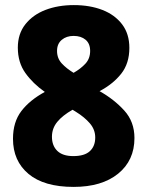

<svg xmlns="http://www.w3.org/2000/svg" viewBox="-20 -722 579 754"><path d="M270 -702Q333 -702 382 -683Q431 -664 459.5 -626.5Q488 -589 488 -534Q488 -473 456 -432.5Q424 -392 371 -364Q428 -332 468 -288Q508 -244 508 -180Q508 -92 444 -40Q380 12 269 12Q153 12 92 -39Q31 -90 31 -177Q31 -243 64 -286Q97 -329 156 -361Q109 -394 79.5 -435.5Q50 -477 50 -535Q50 -589 79.5 -626.5Q109 -664 158.5 -683Q208 -702 270 -702ZM269 -581Q241 -581 222.5 -565.5Q204 -550 204 -522Q204 -493 222.5 -473Q241 -453 269 -436Q297 -452 315.5 -472Q334 -492 334 -522Q334 -551 316 -566Q298 -581 269 -581ZM184 -185Q184 -150 205 -129.5Q226 -109 268 -109Q312 -109 333 -128.5Q354 -148 354 -182Q354 -213 333 -237.5Q312 -262 278 -283L265 -291Q226 -269 205 -243.5Q184 -218 184 -185Z"/></svg>

Font: Noto Sans Kannada SemiCondensed ExtraBold
Style: Regular
Weight: 800
Width: 4
Designer: Jelle Bosma - Monotype Design Team
Foundry: Monotype Imaging Inc.
Version: Version 2.005; ttfautohint (v1.8.4.7-5d5b)